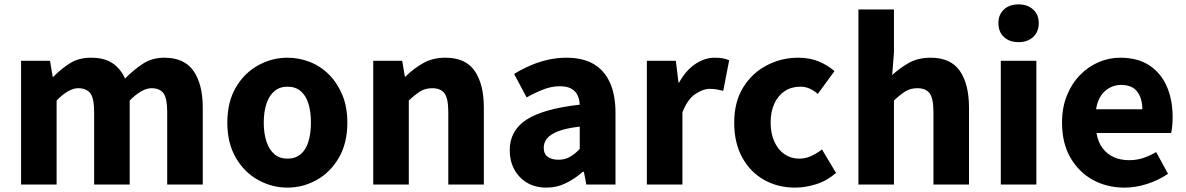

<svg xmlns="http://www.w3.org/2000/svg" viewBox="-20 -841 5406 875"><path d="M76 0V-564H208L220 -491H223Q258 -527 298.5 -552.5Q339 -578 395 -578Q455 -578 492 -553.5Q529 -529 550 -483Q588 -522 630.5 -550Q673 -578 729 -578Q820 -578 862 -517.5Q904 -457 904 -351V0H742V-330Q742 -393 725 -416Q708 -439 670 -439Q649 -439 624 -425Q599 -411 571 -383V0H409V-330Q409 -393 391.5 -416Q374 -439 336 -439Q315 -439 290 -425Q265 -411 238 -383V0Z M1290 14Q1219 14 1156 -21Q1093 -56 1054.5 -122.5Q1016 -189 1016 -282Q1016 -376 1054.5 -442Q1093 -508 1156 -543Q1219 -578 1290 -578Q1343 -578 1392.5 -558.5Q1442 -539 1480 -500.5Q1518 -462 1540.5 -407.5Q1563 -353 1563 -282Q1563 -189 1524.5 -122.5Q1486 -56 1423.5 -21Q1361 14 1290 14ZM1290 -118Q1326 -118 1350 -138Q1374 -158 1385.5 -195.5Q1397 -233 1397 -282Q1397 -332 1385.5 -369Q1374 -406 1350 -426Q1326 -446 1290 -446Q1255 -446 1231 -426Q1207 -406 1194.5 -369Q1182 -332 1182 -282Q1182 -233 1194.5 -195.5Q1207 -158 1231 -138Q1255 -118 1290 -118Z M1681 0V-564H1813L1825 -492H1828Q1864 -528 1908 -553Q1952 -578 2010 -578Q2102 -578 2143.5 -517.5Q2185 -457 2185 -351V0H2023V-330Q2023 -393 2005.5 -416Q1988 -439 1950 -439Q1918 -439 1895 -424.5Q1872 -410 1843 -383V0Z M2470 14Q2419 14 2381.5 -8.5Q2344 -31 2323.5 -69.5Q2303 -108 2303 -156Q2303 -246 2379 -295.5Q2455 -345 2622 -364Q2621 -389 2611.5 -408Q2602 -427 2582.5 -437.5Q2563 -448 2532 -448Q2495 -448 2458 -434Q2421 -420 2380 -397L2323 -504Q2359 -526 2397 -542.5Q2435 -559 2476.5 -568.5Q2518 -578 2562 -578Q2635 -578 2684 -550Q2733 -522 2759 -466Q2785 -410 2785 -325V0H2652L2641 -58H2636Q2601 -27 2559.5 -6.5Q2518 14 2470 14ZM2525 -113Q2554 -113 2577 -126Q2600 -139 2622 -162V-264Q2561 -257 2524.5 -243Q2488 -229 2473 -210Q2458 -191 2458 -168Q2458 -139 2476.5 -126Q2495 -113 2525 -113Z M2928 0V-564H3060L3072 -465H3075Q3106 -521 3149 -549.5Q3192 -578 3236 -578Q3260 -578 3275.5 -575Q3291 -572 3303 -566L3276 -427Q3260 -431 3246.5 -433.5Q3233 -436 3215 -436Q3183 -436 3148 -412Q3113 -388 3090 -329V0Z M3604 14Q3525 14 3462.5 -21Q3400 -56 3363 -122.5Q3326 -189 3326 -282Q3326 -376 3366.5 -442Q3407 -508 3474 -543Q3541 -578 3618 -578Q3670 -578 3711 -561Q3752 -544 3783 -517L3707 -413Q3687 -430 3668 -438Q3649 -446 3628 -446Q3587 -446 3556.5 -426Q3526 -406 3509 -369Q3492 -332 3492 -282Q3492 -233 3509 -195.5Q3526 -158 3555.5 -138Q3585 -118 3622 -118Q3651 -118 3677 -130Q3703 -142 3726 -160L3790 -53Q3749 -17 3699.5 -1.5Q3650 14 3604 14Z M3892 0V-798H4054V-602L4046 -499Q4078 -529 4120.5 -553.5Q4163 -578 4221 -578Q4313 -578 4354.5 -517.5Q4396 -457 4396 -351V0H4234V-330Q4234 -393 4216.5 -416Q4199 -439 4161 -439Q4129 -439 4106 -424.5Q4083 -410 4054 -383V0Z M4541 0V-564H4703V0ZM4622 -649Q4580 -649 4555 -672.5Q4530 -696 4530 -736Q4530 -774 4555 -797.5Q4580 -821 4622 -821Q4663 -821 4688.5 -797.5Q4714 -774 4714 -736Q4714 -696 4688.5 -672.5Q4663 -649 4622 -649Z M5105 14Q5024 14 4960 -21.5Q4896 -57 4858 -123Q4820 -189 4820 -282Q4820 -351 4842 -405.5Q4864 -460 4902 -499Q4940 -538 4987.5 -558Q5035 -578 5085 -578Q5165 -578 5218 -543Q5271 -508 5297.5 -447Q5324 -386 5324 -308Q5324 -285 5322 -265.5Q5320 -246 5317 -235H4977Q4984 -193 5005 -165.5Q5026 -138 5056.5 -124.5Q5087 -111 5126 -111Q5159 -111 5188.5 -120.5Q5218 -130 5249 -148L5303 -49Q5261 -20 5208.5 -3Q5156 14 5105 14ZM4975 -343H5186Q5186 -392 5163 -423Q5140 -454 5088 -454Q5062 -454 5038 -441.5Q5014 -429 4997.5 -405Q4981 -381 4975 -343Z"/></svg>

Font: Noto Sans SC Thin ExtraBold
Style: Regular
Weight: 800
Version: Version 2.004-H2;hotconv 1.0.118;makeotfexe 2.5.65603